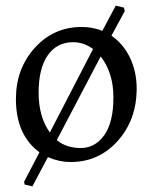

<svg xmlns="http://www.w3.org/2000/svg" viewBox="-20 -559 538 677"><path d="M155.8 -91.8 308.1 -386.2Q275.9 -410.2 237.8 -410.2Q180.7 -410.2 148.4 -364Q116.2 -317.9 116.2 -232.4Q116.2 -147 155.8 -91.8ZM335 -359.9 180.2 -64.9Q213.9 -37.1 264.6 -37.1Q315.4 -37.1 347.7 -82.5Q379.9 -127.9 379.9 -215.3Q379.9 -302.7 335 -359.9ZM36.1 -210Q36.1 -316.4 102.5 -390.1Q168.9 -463.9 268.1 -463.9Q307.1 -463.9 340.8 -450.2L388.2 -539.1L417 -532.2L419.9 -520L373 -433.1Q415 -404.3 438.5 -355.2Q461.9 -306.2 461.9 -247.1Q461.9 -136.7 395.3 -62.3Q328.6 12.2 230 12.2Q188.5 12.2 148.9 -4.9L94.2 98.1L66.9 91.8L64.9 82L119.1 -22Q36.1 -83 36.1 -210Z"/></svg>

Font: Alegreya-Regular
Style: Regular
Weight: 400
Designer: Juan Pablo del Peral
Foundry: Juan Pablo del Peral
Version: Version 1.003